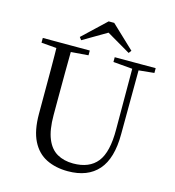

<svg xmlns="http://www.w3.org/2000/svg" viewBox="-133 -1041 1063 1168"><g transform="rotate(15 398.5 -456.5)"><path d="M441 -929 586 -792 573 -775 395 -879H451L274 -775L261 -792L406 -929ZM401 16Q324 16 265.5 -13Q207 -42 174.5 -106.5Q142 -171 142 -276V-391Q142 -476 142 -560.5Q142 -645 140 -728H232Q231 -645 230.5 -561Q230 -477 230 -391V-291Q230 -199 253 -143Q276 -87 319 -62.5Q362 -38 420 -38Q522 -38 571.5 -100.5Q621 -163 620 -306L619 -728H659L657 -286Q657 -133 591.5 -58.5Q526 16 401 16ZM45 -698V-728H341V-698L201 -687H180ZM498 -698V-728H756V-698L647 -687H626Z"/></g></svg>

Font: Noto Serif TC
Style: Regular
Weight: 400
Designer: Ryoko NISHIZUKA  (kana & ideographs); Frank Grießhammer (Latin, Greek & Cyrillic); Wenlong ZHANG  (bopomofo); Sandoll Co
Foundry: Adobe
Version: Version 2.003-H1;hotconv 1.1.1;makeotfexe 2.6.0